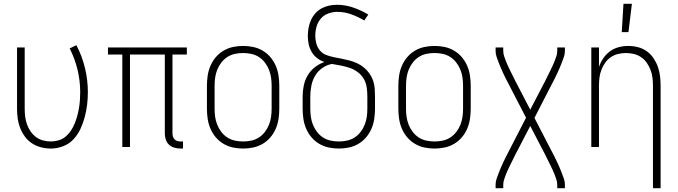

<svg xmlns="http://www.w3.org/2000/svg" viewBox="-20 -768 3540 1003"><path d="M246 8Q220 8 194.5 1.5Q169 -5 147.5 -19Q126 -33 110.5 -54Q95 -75 85.5 -99Q76 -123 72.5 -148.5Q69 -174 69 -200V-520H109V-200Q109 -179 111.5 -158.5Q114 -138 121 -118.5Q128 -99 139.5 -82Q151 -65 167.5 -52.5Q184 -40 204.5 -34.5Q225 -29 245 -29Q266 -29 286.5 -35Q307 -41 323 -54.5Q339 -68 350.5 -85.5Q362 -103 370 -122.5Q378 -142 383.5 -162Q389 -182 392.5 -203Q396 -224 397.5 -244.5Q399 -265 399 -286Q399 -346 385 -404Q371 -462 344 -515L379 -532Q409 -475 424 -412.5Q439 -350 439 -286Q439 -253 435 -220.5Q431 -188 422.5 -156Q414 -124 400 -94Q386 -64 363.5 -40Q341 -16 309.5 -4Q278 8 246 8Z M923 8Q907 8 891 3.5Q875 -1 863 -12Q851 -23 846 -39Q841 -55 841 -71V-483H659V0H619V-483H544V-520H956V-483H881V-71Q881 -63 883.5 -54.5Q886 -46 892 -40Q898 -34 906 -31.5Q914 -29 923 -29H936V8Z M1250 8Q1223 8 1197 2.5Q1171 -3 1148 -16.5Q1125 -30 1107.5 -50.5Q1090 -71 1079.5 -95.5Q1069 -120 1065 -146.5Q1061 -173 1061 -200V-320Q1061 -347 1065 -373.5Q1069 -400 1079.5 -424.5Q1090 -449 1107.5 -469.5Q1125 -490 1148 -503.5Q1171 -517 1197 -522.5Q1223 -528 1250 -528Q1277 -528 1303 -522.5Q1329 -517 1352 -503.5Q1375 -490 1392.5 -469.5Q1410 -449 1420.5 -424.5Q1431 -400 1435 -373.5Q1439 -347 1439 -320V-200Q1439 -173 1435 -146.5Q1431 -120 1420.5 -95.5Q1410 -71 1392.5 -50.5Q1375 -30 1352 -16.5Q1329 -3 1303 2.5Q1277 8 1250 8ZM1250 -29Q1272 -29 1293 -33.5Q1314 -38 1332 -49.5Q1350 -61 1363.5 -78.5Q1377 -96 1385 -116Q1393 -136 1396 -157Q1399 -178 1399 -200V-320Q1399 -342 1396 -363Q1393 -384 1385 -404Q1377 -424 1363.5 -441.5Q1350 -459 1332 -470.5Q1314 -482 1293 -486.5Q1272 -491 1250 -491Q1228 -491 1207 -486.5Q1186 -482 1168 -470.5Q1150 -459 1136.5 -441.5Q1123 -424 1115 -404Q1107 -384 1104 -363Q1101 -342 1101 -320V-200Q1101 -178 1104 -157Q1107 -136 1115 -116Q1123 -96 1136.5 -78.5Q1150 -61 1168 -49.5Q1186 -38 1207 -33.5Q1228 -29 1250 -29Z M1750 8Q1723 8 1697 2.5Q1671 -3 1648 -16.5Q1625 -30 1607.5 -50.5Q1590 -71 1579.5 -95.5Q1569 -120 1565 -146.5Q1561 -173 1561 -200V-264Q1561 -293 1567 -321.5Q1573 -350 1587.5 -374.5Q1602 -399 1625 -417Q1648 -435 1675 -444Q1654 -451 1636.5 -464.5Q1619 -478 1608 -497Q1597 -516 1592.5 -537.5Q1588 -559 1588 -581Q1588 -602 1592 -623Q1596 -644 1604.5 -663Q1613 -682 1627 -698Q1641 -714 1659.5 -724Q1678 -734 1698.5 -738.5Q1719 -743 1740 -743Q1784 -743 1825.5 -728.5Q1867 -714 1904 -692L1883 -661Q1851 -680 1815.5 -693Q1780 -706 1743 -706Q1719 -706 1696 -698Q1673 -690 1657 -672Q1641 -654 1634 -630Q1627 -606 1627 -582Q1627 -561 1632.5 -540.5Q1638 -520 1651.5 -504Q1665 -488 1685 -480.5Q1705 -473 1725.5 -469Q1746 -465 1766.5 -461Q1787 -457 1807.5 -451.5Q1828 -446 1847 -437Q1866 -428 1882 -414.5Q1898 -401 1910 -384Q1922 -367 1929 -347Q1936 -327 1937.5 -306Q1939 -285 1939 -264V-200Q1939 -173 1935 -146.5Q1931 -120 1920.5 -95.5Q1910 -71 1892.5 -50.5Q1875 -30 1852 -16.5Q1829 -3 1803 2.5Q1777 8 1750 8ZM1750 -29Q1772 -29 1793 -33.5Q1814 -38 1832 -49.5Q1850 -61 1863.5 -78.5Q1877 -96 1885 -116Q1893 -136 1896 -157Q1899 -178 1899 -200V-264Q1899 -288 1895.5 -312Q1892 -336 1880 -356.5Q1868 -377 1848.5 -391.5Q1829 -406 1806.5 -413.5Q1784 -421 1761 -425.5Q1738 -430 1714 -434Q1687 -429 1663.5 -412.5Q1640 -396 1626 -372Q1612 -348 1606.5 -320Q1601 -292 1601 -264V-200Q1601 -178 1604 -157Q1607 -136 1615 -116Q1623 -96 1636.5 -78.5Q1650 -61 1668 -49.5Q1686 -38 1707 -33.5Q1728 -29 1750 -29Z M2250 8Q2223 8 2197 2.5Q2171 -3 2148 -16.5Q2125 -30 2107.5 -50.5Q2090 -71 2079.5 -95.5Q2069 -120 2065 -146.5Q2061 -173 2061 -200V-320Q2061 -347 2065 -373.5Q2069 -400 2079.5 -424.5Q2090 -449 2107.5 -469.5Q2125 -490 2148 -503.5Q2171 -517 2197 -522.5Q2223 -528 2250 -528Q2277 -528 2303 -522.5Q2329 -517 2352 -503.5Q2375 -490 2392.5 -469.5Q2410 -449 2420.5 -424.5Q2431 -400 2435 -373.5Q2439 -347 2439 -320V-200Q2439 -173 2435 -146.5Q2431 -120 2420.5 -95.5Q2410 -71 2392.5 -50.5Q2375 -30 2352 -16.5Q2329 -3 2303 2.5Q2277 8 2250 8ZM2250 -29Q2272 -29 2293 -33.5Q2314 -38 2332 -49.5Q2350 -61 2363.5 -78.5Q2377 -96 2385 -116Q2393 -136 2396 -157Q2399 -178 2399 -200V-320Q2399 -342 2396 -363Q2393 -384 2385 -404Q2377 -424 2363.5 -441.5Q2350 -459 2332 -470.5Q2314 -482 2293 -486.5Q2272 -491 2250 -491Q2228 -491 2207 -486.5Q2186 -482 2168 -470.5Q2150 -459 2136.5 -441.5Q2123 -424 2115 -404Q2107 -384 2104 -363Q2101 -342 2101 -320V-200Q2101 -178 2104 -157Q2107 -136 2115 -116Q2123 -96 2136.5 -78.5Q2150 -61 2168 -49.5Q2186 -38 2207 -33.5Q2228 -29 2250 -29Z M2569 215V197Q2569 181 2574 166.5Q2579 152 2584.5 137.5Q2590 123 2596 109Q2602 95 2608.5 81Q2615 67 2622 53Q2629 39 2636 26L2728 -153L2636 -331Q2629 -344 2622 -358Q2615 -372 2608.5 -386Q2602 -400 2596 -414Q2590 -428 2584.5 -442.5Q2579 -457 2574 -471.5Q2569 -486 2569 -502V-520H2609V-502Q2609 -488 2613.5 -474.5Q2618 -461 2623 -448Q2628 -435 2634 -422.5Q2640 -410 2646 -397.5Q2652 -385 2658.5 -372.5Q2665 -360 2671 -347L2750 -195L2829 -347Q2835 -360 2841.5 -372.5Q2848 -385 2854 -397.5Q2860 -410 2866 -422.5Q2872 -435 2877 -448Q2882 -461 2886.5 -474.5Q2891 -488 2891 -502V-520H2931V-502Q2931 -486 2926 -471.5Q2921 -457 2915.5 -442.5Q2910 -428 2904 -414Q2898 -400 2891.5 -386Q2885 -372 2878 -358Q2871 -344 2864 -331L2772 -152L2864 26Q2871 39 2878 53Q2885 67 2891.5 81Q2898 95 2904 109Q2910 123 2915.5 137.5Q2921 152 2926 166.5Q2931 181 2931 197V215H2891V197Q2891 183 2886.5 169.5Q2882 156 2877 143Q2872 130 2866 117.5Q2860 105 2854 92.5Q2848 80 2841.5 67.5Q2835 55 2829 42L2750 -110L2671 42Q2665 55 2658.5 67.5Q2652 80 2646 92.5Q2640 105 2634 117.5Q2628 130 2623 143Q2618 156 2613.5 169.5Q2609 183 2609 197V215Z M3391 215V-320Q3391 -341 3388.5 -362Q3386 -383 3378.5 -402.5Q3371 -422 3359 -439.5Q3347 -457 3329.5 -469Q3312 -481 3291.5 -486Q3271 -491 3250 -491Q3229 -491 3208.5 -486Q3188 -481 3170.5 -469Q3153 -457 3141 -439.5Q3129 -422 3121.5 -402.5Q3114 -383 3111.5 -362Q3109 -341 3109 -320V0H3069V-520H3109V-418Q3117 -442 3131.5 -463.5Q3146 -485 3166.5 -500Q3187 -515 3212 -521.5Q3237 -528 3263 -528Q3288 -528 3313 -521.5Q3338 -515 3358.5 -500.5Q3379 -486 3393.5 -464.5Q3408 -443 3416.5 -419.5Q3425 -396 3428 -370.5Q3431 -345 3431 -320V215ZM3228 -600 3237 -748H3281L3263 -600Z"/></svg>

Font: Iosevka Curly Extralight
Style: Regular
Weight: 200
Monospace: yes
Designer: Belleve Invis
Foundry: Belleve Invis
Version: Version 22.1.2; ttfautohint (v1.8.4)